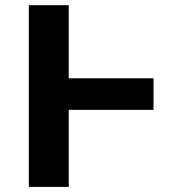

<svg xmlns="http://www.w3.org/2000/svg" viewBox="-20 -732 714 752"><path d="M581.3 -425.4V-301.8H249.3V0H93V-711.6H249.3V-425.4Z"/></svg>

Font: Inter UI
Style: Bold
Weight: 700
Designer: Rasmus Andersson
Foundry: rsms
Version: 3.2;8d6f07862